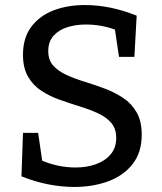

<svg xmlns="http://www.w3.org/2000/svg" viewBox="-20 -730 640 760"><path d="M171 -528Q171 -492 191 -470Q211 -448 244 -433Q277 -418 316.5 -406Q356 -394 395.5 -379Q435 -364 468 -342Q501 -320 521 -285Q541 -250 541 -197Q541 -126 504.5 -80Q468 -34 407.5 -12Q347 10 274 10Q223 10 170 -0.5Q117 -11 65 -32L71 -204H131L147 -94Q211 -67 280 -67Q323 -67 359.5 -80Q396 -93 418 -119Q440 -145 440 -184Q440 -221 420 -244Q400 -267 367 -282Q334 -297 295 -309Q256 -321 216.5 -335Q177 -349 144 -370.5Q111 -392 91 -426.5Q71 -461 71 -513Q71 -580 103.5 -623.5Q136 -667 191 -688.5Q246 -710 316 -710Q417 -710 521 -668L512 -505H451L435 -613Q379 -633 320 -633Q281 -633 247 -622.5Q213 -612 192 -588.5Q171 -565 171 -528Z"/></svg>

Font: Bitter Medium
Style: Regular
Weight: 500
Designer: Sol Matas, and Bitter project Authors
Foundry: Sol Matas
Version: Version 2.001